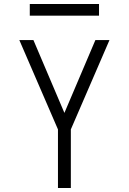

<svg xmlns="http://www.w3.org/2000/svg" viewBox="-20 -934 640 954"><path d="M268 0V-291L76 -735H146L300 -373L454 -735H524L332 -291V0ZM128 -856V-914H472V-856Z"/></svg>

Font: Iosevka Aile Custom Light
Style: Regular
Weight: 300
Designer: Belleve Invis
Foundry: Belleve Invis
Version: Version 17.0.2; ttfautohint (v1.8.3)